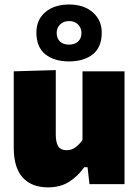

<svg xmlns="http://www.w3.org/2000/svg" viewBox="-20 -817 618 852"><path d="M193 14.5Q120.5 14.5 80.8 -29.2Q41 -73 41 -161.5V-500.5L227.5 -506V-220.5Q227.5 -185.5 238.2 -168Q249 -150.5 276.5 -150.5Q298 -150.5 315.5 -163.8Q333 -177 346 -195.5V-500.5H532.5V0H377L368.5 -75H353.5Q327.5 -37 288.2 -11.2Q249 14.5 193 14.5ZM286 -544.5Q220.5 -544.5 181 -576.2Q141.5 -608 141.5 -672.5Q141.5 -729.5 181.2 -763.2Q221 -797 287 -797Q352.5 -797 392 -762Q431.5 -727 431.5 -672.5Q431.5 -607.5 391.8 -576Q352 -544.5 286 -544.5ZM286 -619Q311.5 -619 326.5 -632.8Q341.5 -646.5 341.5 -671.5Q341.5 -692 326.8 -707.8Q312 -723.5 287 -723.5Q261.5 -723.5 246.5 -708.2Q231.5 -693 231.5 -671.5Q231.5 -646.5 246.2 -632.8Q261 -619 286 -619Z"/></svg>

Font: Commissioner ExtraBold
Style: Regular
Weight: 800
Designer: Kostas Bartsokas
Foundry: Kostas Bartsokas
Version: Version 1.000; ttfautohint (v1.8.3)